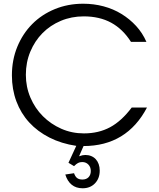

<svg xmlns="http://www.w3.org/2000/svg" viewBox="-20 -772 853 1032"><path d="M331 166Q342 202 365.5 221Q389 240 424 240Q465 240 490.5 213.5Q516 187 516 145Q516 126 510.5 110.5Q505 95 495 84Q485 73 470.5 67Q456 61 439 61Q431 61 423.5 62.5Q416 64 405 68L429 13Q545 13 630.5 -39Q716 -91 770 -194H688Q633 -121 571.5 -88Q510 -55 431 -55Q366 -55 309.5 -80Q253 -105 210.5 -147.5Q168 -190 143.5 -247.5Q119 -305 119 -370Q119 -437 143 -494.5Q167 -552 208.5 -594Q250 -636 307 -660Q364 -684 430 -684Q515 -684 577.5 -650Q640 -616 684 -547H767Q746 -595 711.5 -632.5Q677 -670 633 -697Q589 -724 536.5 -738Q484 -752 427 -752Q345 -752 274.5 -723Q204 -694 153 -642.5Q102 -591 73 -520.5Q44 -450 44 -367Q44 -292 68 -227.5Q92 -163 137 -114Q182 -65 246 -32.5Q310 0 390 12L348 103L378 121Q390 109 399.5 104Q409 99 422 99Q442 99 455 112.5Q468 126 468 147Q468 168 456 180.5Q444 193 423 193Q405 193 394.5 185Q384 177 378 159Z"/></svg>

Font: Involve
Style: Regular
Weight: 400
Designer: Stefan Peev
Foundry: Context Ltd.
Version: Version 1.001